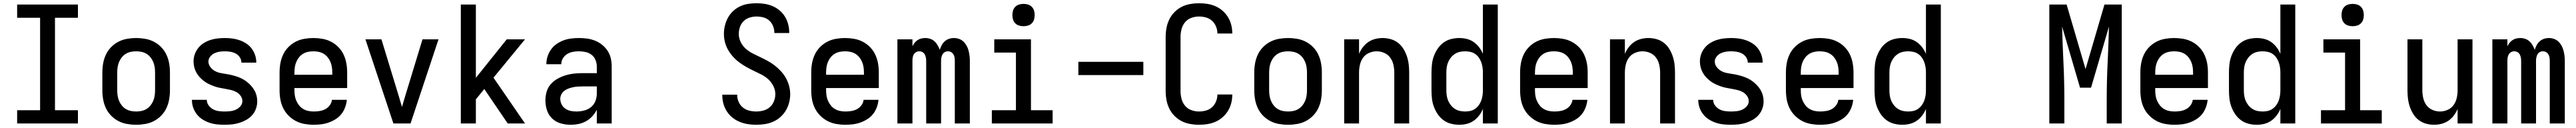

<svg xmlns="http://www.w3.org/2000/svg" viewBox="-20 -763 15932 791"><path d="M86 0V-82H228V-653H86V-735H462V-653H320V-82H462V0Z M822 8Q794 8 765.5 3Q737 -2 712 -15Q687 -28 667 -48.5Q647 -69 635 -94.5Q623 -120 618 -148Q613 -176 613 -205V-315Q613 -344 618 -372Q623 -400 635 -425.5Q647 -451 667 -471.5Q687 -492 712 -505Q737 -518 765.5 -523Q794 -528 822 -528Q850 -528 878.5 -523Q907 -518 932 -505Q957 -492 977 -471.5Q997 -451 1009 -425.5Q1021 -400 1026 -372Q1031 -344 1031 -315V-205Q1031 -176 1026 -148Q1021 -120 1009 -94.5Q997 -69 977 -48.5Q957 -28 932 -15Q907 -2 878.5 3Q850 8 822 8ZM822 -74Q839 -74 855.5 -77.5Q872 -81 886 -89.5Q900 -98 910.5 -111Q921 -124 927.5 -139.5Q934 -155 936.5 -171.5Q939 -188 939 -205V-315Q939 -332 936.5 -348.5Q934 -365 927.5 -380.5Q921 -396 910.5 -409Q900 -422 886 -430.5Q872 -439 855.5 -442.5Q839 -446 822 -446Q805 -446 788.5 -442.5Q772 -439 758 -430.5Q744 -422 733.5 -409Q723 -396 716.5 -380.5Q710 -365 707.5 -348.5Q705 -332 705 -315V-205Q705 -188 707.5 -171.5Q710 -155 716.5 -139.5Q723 -124 733.5 -111Q744 -98 758 -89.5Q772 -81 788.5 -77.5Q805 -74 822 -74Z M1369 8Q1345 8 1321.5 5.5Q1298 3 1275.5 -4.5Q1253 -12 1232.5 -25Q1212 -38 1197.5 -56.5Q1183 -75 1175 -97.5Q1167 -120 1167 -144V-146H1259Q1259 -127 1270.5 -111.5Q1282 -96 1298 -87.5Q1314 -79 1332 -76.5Q1350 -74 1369 -74Q1386 -74 1404 -76Q1422 -78 1438 -85Q1454 -92 1466.5 -106Q1479 -120 1479 -138Q1479 -156 1468 -171Q1457 -186 1441.5 -194.5Q1426 -203 1408.5 -207Q1391 -211 1373.5 -214Q1356 -217 1338.5 -220.5Q1321 -224 1304.5 -230Q1288 -236 1272 -243.5Q1256 -251 1241.5 -262Q1227 -273 1215 -286Q1203 -299 1194.5 -314.5Q1186 -330 1181.5 -347.5Q1177 -365 1177 -383Q1177 -406 1184.5 -427.5Q1192 -449 1206.5 -467Q1221 -485 1240.5 -497Q1260 -509 1281.5 -516Q1303 -523 1326 -525.5Q1349 -528 1371 -528Q1394 -528 1417 -525Q1440 -522 1461.5 -514.5Q1483 -507 1502.5 -494.5Q1522 -482 1536 -463.5Q1550 -445 1557.5 -423Q1565 -401 1565 -378V-376H1473V-377Q1473 -394 1463 -409Q1453 -424 1438 -432Q1423 -440 1405.5 -443Q1388 -446 1371 -446Q1354 -446 1337.5 -443.5Q1321 -441 1306 -434Q1291 -427 1280 -413Q1269 -399 1269 -383Q1269 -365 1280 -350Q1291 -335 1306 -326Q1321 -317 1338.5 -313Q1356 -309 1374 -306.5Q1392 -304 1409 -300Q1426 -296 1443 -290.5Q1460 -285 1476 -277Q1492 -269 1506 -258Q1520 -247 1532 -234Q1544 -221 1553 -205.5Q1562 -190 1566.5 -172.5Q1571 -155 1571 -137Q1571 -114 1563 -91.5Q1555 -69 1539.5 -51.5Q1524 -34 1503.5 -22.5Q1483 -11 1461 -4Q1439 3 1415.5 5.5Q1392 8 1369 8Z M1920 8Q1892 8 1863.5 3Q1835 -2 1810 -15Q1785 -28 1764.5 -48.5Q1744 -69 1731.5 -94.5Q1719 -120 1714 -148Q1709 -176 1709 -205V-315Q1709 -344 1714 -372Q1719 -400 1731 -425.5Q1743 -451 1763 -471.5Q1783 -492 1808 -505Q1833 -518 1861.5 -523Q1890 -528 1918 -528Q1946 -528 1974.5 -523Q2003 -518 2028 -505Q2053 -492 2073 -471.5Q2093 -451 2105 -425.5Q2117 -400 2122 -372Q2127 -344 2127 -315V-219H1801V-205Q1801 -188 1803.5 -171.5Q1806 -155 1813 -139.5Q1820 -124 1830.5 -111Q1841 -98 1855.5 -89.5Q1870 -81 1886.5 -77.5Q1903 -74 1920 -74Q1939 -74 1957.5 -77Q1976 -80 1992 -88.5Q2008 -97 2019.5 -112.5Q2031 -128 2033 -146H2125Q2123 -123 2114.5 -100Q2106 -77 2091.5 -58.5Q2077 -40 2056.5 -27Q2036 -14 2013.5 -6Q1991 2 1967.5 5Q1944 8 1920 8ZM1801 -301H2035V-315Q2035 -332 2032.5 -348.5Q2030 -365 2023.5 -380.5Q2017 -396 2006.5 -409Q1996 -422 1982 -430.5Q1968 -439 1951.5 -442.5Q1935 -446 1918 -446Q1901 -446 1884.5 -442.5Q1868 -439 1854 -430.5Q1840 -422 1829.5 -409Q1819 -396 1812.5 -380.5Q1806 -365 1803.5 -348.5Q1801 -332 1801 -315Z M2413 0 2240 -520H2339L2445 -173Q2450 -155 2455.5 -137.5Q2461 -120 2466 -102Q2471 -120 2476.5 -137.5Q2482 -155 2487 -173L2593 -520H2692L2519 0Z M3120 0 2975 -213 2923 -149V0H2830V-735H2923V-282L3114 -520H3227L3032 -283L3227 0Z M3509 8Q3478 8 3448 -0.5Q3418 -9 3395.5 -30Q3373 -51 3363 -81Q3353 -111 3353 -142Q3353 -169 3360.5 -195.5Q3368 -222 3385.5 -242Q3403 -262 3426.5 -275.5Q3450 -289 3476 -297Q3502 -305 3528.5 -308Q3555 -311 3582 -311H3671V-352Q3671 -372 3663 -392Q3655 -412 3638.5 -424.5Q3622 -437 3601.5 -441.5Q3581 -446 3560 -446Q3541 -446 3522.5 -442.5Q3504 -439 3487.5 -429Q3471 -419 3461 -402Q3451 -385 3451 -366H3359Q3359 -391 3366.5 -414.5Q3374 -438 3388 -457.5Q3402 -477 3422 -491Q3442 -505 3465 -513.5Q3488 -522 3512 -525Q3536 -528 3560 -528Q3586 -528 3611.5 -524.5Q3637 -521 3660.5 -511.5Q3684 -502 3704 -486Q3724 -470 3738 -448.5Q3752 -427 3757.5 -402Q3763 -377 3763 -352V0H3671V-85Q3660 -63 3643 -44.5Q3626 -26 3604.5 -14Q3583 -2 3558.5 3Q3534 8 3509 8ZM3545 -74Q3569 -74 3592.5 -80Q3616 -86 3634.5 -100.5Q3653 -115 3662 -138Q3671 -161 3671 -184V-229H3582Q3567 -229 3552.5 -228Q3538 -227 3524 -224Q3510 -221 3496 -216Q3482 -211 3470 -202Q3458 -193 3451.5 -179.5Q3445 -166 3445 -152Q3445 -134 3453.5 -117.5Q3462 -101 3477 -91Q3492 -81 3509.5 -77.5Q3527 -74 3545 -74Z M4657 8Q4631 8 4605 4Q4579 0 4554.5 -10Q4530 -20 4509.5 -36.5Q4489 -53 4475 -75Q4461 -97 4454 -122.5Q4447 -148 4447 -174V-178H4539V-176Q4539 -154 4548 -133.5Q4557 -113 4574 -99Q4591 -85 4613 -79.5Q4635 -74 4657 -74Q4679 -74 4701.5 -80Q4724 -86 4741 -101Q4758 -116 4766.5 -137.5Q4775 -159 4775 -181Q4775 -207 4763 -231Q4751 -255 4732 -272.5Q4713 -290 4689.5 -302Q4666 -314 4642.5 -325Q4619 -336 4596 -349Q4573 -362 4552 -377.5Q4531 -393 4513.5 -412.5Q4496 -432 4483 -454.5Q4470 -477 4463.5 -502.5Q4457 -528 4457 -554Q4457 -580 4463.5 -606Q4470 -632 4482.5 -654.5Q4495 -677 4514.5 -695Q4534 -713 4557.5 -724Q4581 -735 4607 -739Q4633 -743 4659 -743Q4685 -743 4710 -739Q4735 -735 4758.5 -725Q4782 -715 4802 -698Q4822 -681 4835 -659.5Q4848 -638 4854.5 -613Q4861 -588 4861 -562V-559H4769V-561Q4769 -582 4761 -602Q4753 -622 4737.5 -636Q4722 -650 4701 -655.5Q4680 -661 4659 -661Q4638 -661 4616.5 -654.5Q4595 -648 4579.5 -633Q4564 -618 4556.5 -597Q4549 -576 4549 -554Q4549 -528 4560.5 -504Q4572 -480 4591.5 -462.5Q4611 -445 4634.5 -433Q4658 -421 4681.5 -410Q4705 -399 4728 -386.5Q4751 -374 4771.5 -358Q4792 -342 4810 -322.5Q4828 -303 4840.5 -280.5Q4853 -258 4860 -232.5Q4867 -207 4867 -181Q4867 -154 4860 -128Q4853 -102 4839.5 -79.5Q4826 -57 4805.5 -39Q4785 -21 4760.5 -10.5Q4736 0 4709.5 4Q4683 8 4657 8Z M5208 8Q5180 8 5151.5 3Q5123 -2 5098 -15Q5073 -28 5052.5 -48.5Q5032 -69 5019.5 -94.5Q5007 -120 5002 -148Q4997 -176 4997 -205V-315Q4997 -344 5002 -372Q5007 -400 5019 -425.5Q5031 -451 5051 -471.5Q5071 -492 5096 -505Q5121 -518 5149.5 -523Q5178 -528 5206 -528Q5234 -528 5262.5 -523Q5291 -518 5316 -505Q5341 -492 5361 -471.5Q5381 -451 5393 -425.5Q5405 -400 5410 -372Q5415 -344 5415 -315V-219H5089V-205Q5089 -188 5091.5 -171.5Q5094 -155 5101 -139.5Q5108 -124 5118.5 -111Q5129 -98 5143.5 -89.5Q5158 -81 5174.5 -77.5Q5191 -74 5208 -74Q5227 -74 5245.5 -77Q5264 -80 5280 -88.5Q5296 -97 5307.5 -112.5Q5319 -128 5321 -146H5413Q5411 -123 5402.5 -100Q5394 -77 5379.5 -58.5Q5365 -40 5344.5 -27Q5324 -14 5301.5 -6Q5279 2 5255.5 5Q5232 8 5208 8ZM5089 -301H5323V-315Q5323 -332 5320.5 -348.5Q5318 -365 5311.5 -380.5Q5305 -396 5294.5 -409Q5284 -422 5270 -430.5Q5256 -439 5239.5 -442.5Q5223 -446 5206 -446Q5189 -446 5172.5 -442.5Q5156 -439 5142 -430.5Q5128 -422 5117.5 -409Q5107 -396 5100.5 -380.5Q5094 -365 5091.5 -348.5Q5089 -332 5089 -315Z M5530 0V-520H5623V-477Q5628 -488 5636 -498Q5644 -508 5654.5 -515Q5665 -522 5677.5 -525Q5690 -528 5702 -528Q5718 -528 5733 -523Q5748 -518 5759.5 -507.5Q5771 -497 5779 -483Q5787 -469 5792 -455Q5796 -469 5803.5 -483Q5811 -497 5822.5 -507.5Q5834 -518 5849 -523Q5864 -528 5880 -528Q5896 -528 5911.5 -522.5Q5927 -517 5938.5 -506Q5950 -495 5958 -480.5Q5966 -466 5970 -450.5Q5974 -435 5976 -419Q5978 -403 5978 -387V0H5885V-387Q5885 -397 5883.5 -407.5Q5882 -418 5876.5 -427Q5871 -436 5862 -441Q5853 -446 5843 -446Q5832 -446 5823 -441Q5814 -436 5809 -427Q5804 -418 5802 -407.5Q5800 -397 5800 -387V0H5708V-387Q5708 -397 5706 -407.5Q5704 -418 5699 -427Q5694 -436 5685 -441Q5676 -446 5665 -446Q5655 -446 5646 -441Q5637 -436 5631.5 -427Q5626 -418 5624.5 -407.5Q5623 -397 5623 -387V0Z M6114 0V-82H6263V-438H6129V-520H6356V-82H6490V0ZM6310 -601Q6296 -601 6282.5 -605Q6269 -609 6259 -619Q6249 -629 6245 -642.5Q6241 -656 6241 -670Q6241 -684 6245 -697.5Q6249 -711 6259 -721Q6269 -731 6282.5 -735Q6296 -739 6310 -739Q6324 -739 6337.5 -735Q6351 -731 6361 -721Q6371 -711 6375 -697.5Q6379 -684 6379 -670Q6379 -656 6375 -642.5Q6371 -629 6361 -619Q6351 -609 6337.5 -605Q6324 -601 6310 -601Z M7051 -299H6649V-381H7051Z M7395 8Q7368 8 7340 3Q7312 -2 7287.5 -14.5Q7263 -27 7243 -47.5Q7223 -68 7211 -93Q7199 -118 7194 -145.5Q7189 -173 7189 -201V-534Q7189 -562 7194 -589.5Q7199 -617 7211 -642Q7223 -667 7243 -687.5Q7263 -708 7287.5 -720.5Q7312 -733 7340 -738Q7368 -743 7395 -743Q7421 -743 7447 -739Q7473 -735 7497 -724.5Q7521 -714 7541 -696.5Q7561 -679 7574.5 -657Q7588 -635 7594.5 -609.5Q7601 -584 7601 -557V-556H7509V-557Q7509 -578 7500.5 -599Q7492 -620 7476 -634.5Q7460 -649 7438.5 -655Q7417 -661 7395 -661Q7371 -661 7347.5 -652.5Q7324 -644 7308.5 -625Q7293 -606 7287 -582Q7281 -558 7281 -534V-201Q7281 -177 7287 -153Q7293 -129 7308.5 -110Q7324 -91 7347.5 -82.5Q7371 -74 7395 -74Q7417 -74 7438.5 -80Q7460 -86 7476 -100.5Q7492 -115 7500.5 -136Q7509 -157 7509 -178V-179H7601V-178Q7601 -151 7594.5 -125.5Q7588 -100 7574.5 -78Q7561 -56 7541 -38.5Q7521 -21 7497 -10.5Q7473 0 7447 4Q7421 8 7395 8Z M7946 8Q7918 8 7889.5 3Q7861 -2 7836 -15Q7811 -28 7791 -48.5Q7771 -69 7759 -94.5Q7747 -120 7742 -148Q7737 -176 7737 -205V-315Q7737 -344 7742 -372Q7747 -400 7759 -425.5Q7771 -451 7791 -471.5Q7811 -492 7836 -505Q7861 -518 7889.5 -523Q7918 -528 7946 -528Q7974 -528 8002.5 -523Q8031 -518 8056 -505Q8081 -492 8101 -471.5Q8121 -451 8133 -425.5Q8145 -400 8150 -372Q8155 -344 8155 -315V-205Q8155 -176 8150 -148Q8145 -120 8133 -94.5Q8121 -69 8101 -48.5Q8081 -28 8056 -15Q8031 -2 8002.5 3Q7974 8 7946 8ZM7946 -74Q7963 -74 7979.5 -77.5Q7996 -81 8010 -89.5Q8024 -98 8034.5 -111Q8045 -124 8051.5 -139.5Q8058 -155 8060.5 -171.5Q8063 -188 8063 -205V-315Q8063 -332 8060.5 -348.5Q8058 -365 8051.5 -380.5Q8045 -396 8034.5 -409Q8024 -422 8010 -430.5Q7996 -439 7979.5 -442.5Q7963 -446 7946 -446Q7929 -446 7912.5 -442.5Q7896 -439 7882 -430.5Q7868 -422 7857.5 -409Q7847 -396 7840.5 -380.5Q7834 -365 7831.5 -348.5Q7829 -332 7829 -315V-205Q7829 -188 7831.5 -171.5Q7834 -155 7840.5 -139.5Q7847 -124 7857.5 -111Q7868 -98 7882 -89.5Q7896 -81 7912.5 -77.5Q7929 -74 7946 -74Z M8293 0V-520H8385V-430Q8394 -452 8408.5 -471Q8423 -490 8442 -503Q8461 -516 8484 -522Q8507 -528 8531 -528Q8556 -528 8581 -521Q8606 -514 8626 -498.5Q8646 -483 8659.5 -461Q8673 -439 8681 -415Q8689 -391 8692 -366Q8695 -341 8695 -315V0H8603V-315Q8603 -339 8597.5 -363Q8592 -387 8578 -406.5Q8564 -426 8541 -436Q8518 -446 8494 -446Q8470 -446 8447 -436Q8424 -426 8410 -406.5Q8396 -387 8390.5 -363Q8385 -339 8385 -315V0Z M9005 8Q8979 8 8953.5 1.5Q8928 -5 8907 -20.5Q8886 -36 8871.5 -57.5Q8857 -79 8848 -103Q8839 -127 8836 -153Q8833 -179 8833 -205V-315Q8833 -341 8836 -367Q8839 -393 8848 -417Q8857 -441 8871.5 -462.5Q8886 -484 8907 -499.5Q8928 -515 8953.5 -521.5Q8979 -528 9005 -528Q9028 -528 9051 -522.5Q9074 -517 9093.5 -503.5Q9113 -490 9127.5 -471Q9142 -452 9151 -430V-735H9243V0H9151V-90Q9142 -68 9127.5 -49Q9113 -30 9093.5 -16.5Q9074 -3 9051 2.5Q9028 8 9005 8ZM9041 -74Q9058 -74 9073.5 -77.5Q9089 -81 9102.5 -90.5Q9116 -100 9125.5 -113Q9135 -126 9140.5 -141Q9146 -156 9148.5 -172.5Q9151 -189 9151 -205V-315Q9151 -331 9148.5 -347.5Q9146 -364 9140.5 -379Q9135 -394 9125.5 -407.5Q9116 -421 9102.5 -430Q9089 -439 9073 -442.5Q9057 -446 9041 -446Q9025 -446 9008.5 -442.5Q8992 -439 8978 -430Q8964 -421 8953.5 -408Q8943 -395 8936.5 -380Q8930 -365 8927.5 -348.5Q8925 -332 8925 -315V-205Q8925 -188 8927.5 -171.5Q8930 -155 8936.5 -140Q8943 -125 8953.5 -112Q8964 -99 8978 -90Q8992 -81 9008.5 -77.5Q9025 -74 9041 -74Z M9592 8Q9564 8 9535.5 3Q9507 -2 9482 -15Q9457 -28 9436.5 -48.5Q9416 -69 9403.5 -94.5Q9391 -120 9386 -148Q9381 -176 9381 -205V-315Q9381 -344 9386 -372Q9391 -400 9403 -425.5Q9415 -451 9435 -471.5Q9455 -492 9480 -505Q9505 -518 9533.5 -523Q9562 -528 9590 -528Q9618 -528 9646.5 -523Q9675 -518 9700 -505Q9725 -492 9745 -471.5Q9765 -451 9777 -425.5Q9789 -400 9794 -372Q9799 -344 9799 -315V-219H9473V-205Q9473 -188 9475.5 -171.5Q9478 -155 9485 -139.5Q9492 -124 9502.5 -111Q9513 -98 9527.5 -89.5Q9542 -81 9558.5 -77.5Q9575 -74 9592 -74Q9611 -74 9629.5 -77Q9648 -80 9664 -88.5Q9680 -97 9691.5 -112.5Q9703 -128 9705 -146H9797Q9795 -123 9786.5 -100Q9778 -77 9763.5 -58.5Q9749 -40 9728.5 -27Q9708 -14 9685.5 -6Q9663 2 9639.5 5Q9616 8 9592 8ZM9473 -301H9707V-315Q9707 -332 9704.5 -348.5Q9702 -365 9695.5 -380.5Q9689 -396 9678.5 -409Q9668 -422 9654 -430.5Q9640 -439 9623.5 -442.5Q9607 -446 9590 -446Q9573 -446 9556.5 -442.5Q9540 -439 9526 -430.5Q9512 -422 9501.5 -409Q9491 -396 9484.5 -380.5Q9478 -365 9475.5 -348.5Q9473 -332 9473 -315Z M9937 0V-520H10029V-430Q10038 -452 10052.5 -471Q10067 -490 10086 -503Q10105 -516 10128 -522Q10151 -528 10175 -528Q10200 -528 10225 -521Q10250 -514 10270 -498.5Q10290 -483 10303.5 -461Q10317 -439 10325 -415Q10333 -391 10336 -366Q10339 -341 10339 -315V0H10247V-315Q10247 -339 10241.5 -363Q10236 -387 10222 -406.5Q10208 -426 10185 -436Q10162 -446 10138 -446Q10114 -446 10091 -436Q10068 -426 10054 -406.5Q10040 -387 10034.5 -363Q10029 -339 10029 -315V0Z M10685 8Q10661 8 10637.5 5.5Q10614 3 10591.5 -4.5Q10569 -12 10548.5 -25Q10528 -38 10513.5 -56.5Q10499 -75 10491 -97.5Q10483 -120 10483 -144V-146H10575Q10575 -127 10586.5 -111.5Q10598 -96 10614 -87.5Q10630 -79 10648 -76.5Q10666 -74 10685 -74Q10702 -74 10720 -76Q10738 -78 10754 -85Q10770 -92 10782.5 -106Q10795 -120 10795 -138Q10795 -156 10784 -171Q10773 -186 10757.5 -194.5Q10742 -203 10724.5 -207Q10707 -211 10689.5 -214Q10672 -217 10654.5 -220.5Q10637 -224 10620.5 -230Q10604 -236 10588 -243.5Q10572 -251 10557.5 -262Q10543 -273 10531 -286Q10519 -299 10510.5 -314.5Q10502 -330 10497.5 -347.5Q10493 -365 10493 -383Q10493 -406 10500.5 -427.5Q10508 -449 10522.5 -467Q10537 -485 10556.5 -497Q10576 -509 10597.5 -516Q10619 -523 10642 -525.5Q10665 -528 10687 -528Q10710 -528 10733 -525Q10756 -522 10777.5 -514.5Q10799 -507 10818.5 -494.5Q10838 -482 10852 -463.5Q10866 -445 10873.5 -423Q10881 -401 10881 -378V-376H10789V-377Q10789 -394 10779 -409Q10769 -424 10754 -432Q10739 -440 10721.5 -443Q10704 -446 10687 -446Q10670 -446 10653.5 -443.5Q10637 -441 10622 -434Q10607 -427 10596 -413Q10585 -399 10585 -383Q10585 -365 10596 -350Q10607 -335 10622 -326Q10637 -317 10654.5 -313Q10672 -309 10690 -306.5Q10708 -304 10725 -300Q10742 -296 10759 -290.5Q10776 -285 10792 -277Q10808 -269 10822 -258Q10836 -247 10848 -234Q10860 -221 10869 -205.5Q10878 -190 10882.5 -172.5Q10887 -155 10887 -137Q10887 -114 10879 -91.5Q10871 -69 10855.5 -51.5Q10840 -34 10819.5 -22.5Q10799 -11 10777 -4Q10755 3 10731.5 5.5Q10708 8 10685 8Z M11236 8Q11208 8 11179.5 3Q11151 -2 11126 -15Q11101 -28 11080.5 -48.5Q11060 -69 11047.5 -94.5Q11035 -120 11030 -148Q11025 -176 11025 -205V-315Q11025 -344 11030 -372Q11035 -400 11047 -425.5Q11059 -451 11079 -471.5Q11099 -492 11124 -505Q11149 -518 11177.5 -523Q11206 -528 11234 -528Q11262 -528 11290.5 -523Q11319 -518 11344 -505Q11369 -492 11389 -471.5Q11409 -451 11421 -425.5Q11433 -400 11438 -372Q11443 -344 11443 -315V-219H11117V-205Q11117 -188 11119.5 -171.5Q11122 -155 11129 -139.5Q11136 -124 11146.5 -111Q11157 -98 11171.5 -89.5Q11186 -81 11202.5 -77.5Q11219 -74 11236 -74Q11255 -74 11273.5 -77Q11292 -80 11308 -88.5Q11324 -97 11335.5 -112.5Q11347 -128 11349 -146H11441Q11439 -123 11430.5 -100Q11422 -77 11407.5 -58.5Q11393 -40 11372.5 -27Q11352 -14 11329.5 -6Q11307 2 11283.5 5Q11260 8 11236 8ZM11117 -301H11351V-315Q11351 -332 11348.5 -348.5Q11346 -365 11339.5 -380.5Q11333 -396 11322.5 -409Q11312 -422 11298 -430.5Q11284 -439 11267.5 -442.5Q11251 -446 11234 -446Q11217 -446 11200.5 -442.5Q11184 -439 11170 -430.5Q11156 -422 11145.5 -409Q11135 -396 11128.5 -380.5Q11122 -365 11119.5 -348.5Q11117 -332 11117 -315Z M11745 8Q11719 8 11693.5 1.5Q11668 -5 11647 -20.5Q11626 -36 11611.5 -57.5Q11597 -79 11588 -103Q11579 -127 11576 -153Q11573 -179 11573 -205V-315Q11573 -341 11576 -367Q11579 -393 11588 -417Q11597 -441 11611.5 -462.5Q11626 -484 11647 -499.5Q11668 -515 11693.5 -521.5Q11719 -528 11745 -528Q11768 -528 11791 -522.5Q11814 -517 11833.5 -503.5Q11853 -490 11867.5 -471Q11882 -452 11891 -430V-735H11983V0H11891V-90Q11882 -68 11867.5 -49Q11853 -30 11833.5 -16.5Q11814 -3 11791 2.5Q11768 8 11745 8ZM11781 -74Q11798 -74 11813.5 -77.5Q11829 -81 11842.5 -90.5Q11856 -100 11865.5 -113Q11875 -126 11880.5 -141Q11886 -156 11888.5 -172.5Q11891 -189 11891 -205V-315Q11891 -331 11888.5 -347.5Q11886 -364 11880.5 -379Q11875 -394 11865.5 -407.5Q11856 -421 11842.5 -430Q11829 -439 11813 -442.5Q11797 -446 11781 -446Q11765 -446 11748.5 -442.5Q11732 -439 11718 -430Q11704 -421 11693.5 -408Q11683 -395 11676.5 -380Q11670 -365 11667.5 -348.5Q11665 -332 11665 -315V-205Q11665 -188 11667.5 -171.5Q11670 -155 11676.5 -140Q11683 -125 11693.5 -112Q11704 -99 11718 -90Q11732 -81 11748.5 -77.5Q11765 -74 11781 -74Z M12654 0V-735H12761L12878 -336L12995 -735H13102V0H13009V-147Q13009 -260 13014.5 -373Q13020 -486 13023 -599L12912 -221H12844L12733 -599Q12736 -486 12741.5 -373Q12747 -260 12747 -147V0Z M13428 8Q13400 8 13371.5 3Q13343 -2 13318 -15Q13293 -28 13272.5 -48.5Q13252 -69 13239.5 -94.5Q13227 -120 13222 -148Q13217 -176 13217 -205V-315Q13217 -344 13222 -372Q13227 -400 13239 -425.5Q13251 -451 13271 -471.5Q13291 -492 13316 -505Q13341 -518 13369.5 -523Q13398 -528 13426 -528Q13454 -528 13482.5 -523Q13511 -518 13536 -505Q13561 -492 13581 -471.5Q13601 -451 13613 -425.5Q13625 -400 13630 -372Q13635 -344 13635 -315V-219H13309V-205Q13309 -188 13311.5 -171.5Q13314 -155 13321 -139.5Q13328 -124 13338.5 -111Q13349 -98 13363.5 -89.5Q13378 -81 13394.5 -77.5Q13411 -74 13428 -74Q13447 -74 13465.5 -77Q13484 -80 13500 -88.5Q13516 -97 13527.5 -112.5Q13539 -128 13541 -146H13633Q13631 -123 13622.5 -100Q13614 -77 13599.5 -58.5Q13585 -40 13564.5 -27Q13544 -14 13521.5 -6Q13499 2 13475.5 5Q13452 8 13428 8ZM13309 -301H13543V-315Q13543 -332 13540.5 -348.5Q13538 -365 13531.5 -380.5Q13525 -396 13514.5 -409Q13504 -422 13490 -430.5Q13476 -439 13459.5 -442.5Q13443 -446 13426 -446Q13409 -446 13392.5 -442.5Q13376 -439 13362 -430.5Q13348 -422 13337.5 -409Q13327 -396 13320.5 -380.5Q13314 -365 13311.5 -348.5Q13309 -332 13309 -315Z M13937 8Q13911 8 13885.5 1.5Q13860 -5 13839 -20.5Q13818 -36 13803.5 -57.5Q13789 -79 13780 -103Q13771 -127 13768 -153Q13765 -179 13765 -205V-315Q13765 -341 13768 -367Q13771 -393 13780 -417Q13789 -441 13803.5 -462.5Q13818 -484 13839 -499.5Q13860 -515 13885.5 -521.5Q13911 -528 13937 -528Q13960 -528 13983 -522.5Q14006 -517 14025.5 -503.5Q14045 -490 14059.5 -471Q14074 -452 14083 -430V-735H14175V0H14083V-90Q14074 -68 14059.5 -49Q14045 -30 14025.5 -16.5Q14006 -3 13983 2.5Q13960 8 13937 8ZM13973 -74Q13990 -74 14005.5 -77.5Q14021 -81 14034.5 -90.5Q14048 -100 14057.5 -113Q14067 -126 14072.5 -141Q14078 -156 14080.5 -172.5Q14083 -189 14083 -205V-315Q14083 -331 14080.5 -347.5Q14078 -364 14072.5 -379Q14067 -394 14057.5 -407.5Q14048 -421 14034.5 -430Q14021 -439 14005 -442.5Q13989 -446 13973 -446Q13957 -446 13940.5 -442.5Q13924 -439 13910 -430Q13896 -421 13885.5 -408Q13875 -395 13868.5 -380Q13862 -365 13859.5 -348.5Q13857 -332 13857 -315V-205Q13857 -188 13859.5 -171.5Q13862 -155 13868.5 -140Q13875 -125 13885.5 -112Q13896 -99 13910 -90Q13924 -81 13940.5 -77.5Q13957 -74 13973 -74Z M14334 0V-82H14483V-438H14349V-520H14576V-82H14710V0ZM14530 -601Q14516 -601 14502.5 -605Q14489 -609 14479 -619Q14469 -629 14465 -642.5Q14461 -656 14461 -670Q14461 -684 14465 -697.5Q14469 -711 14479 -721Q14489 -731 14502.5 -735Q14516 -739 14530 -739Q14544 -739 14557.5 -735Q14571 -731 14581 -721Q14591 -711 14595 -697.5Q14599 -684 14599 -670Q14599 -656 14595 -642.5Q14591 -629 14581 -619Q14571 -609 14557.5 -605Q14544 -601 14530 -601Z M15033 8Q15008 8 14983 1Q14958 -6 14938 -21.5Q14918 -37 14904.5 -59Q14891 -81 14883 -105Q14875 -129 14872 -154Q14869 -179 14869 -205V-520H14961V-205Q14961 -181 14966.5 -157Q14972 -133 14986 -113.5Q15000 -94 15023 -84Q15046 -74 15070 -74Q15094 -74 15117 -84Q15140 -94 15154 -113.5Q15168 -133 15173.5 -157Q15179 -181 15179 -205V-520H15271V0H15179V-90Q15170 -68 15155.5 -49Q15141 -30 15122 -17Q15103 -4 15080 2Q15057 8 15033 8Z M15394 0V-520H15487V-477Q15492 -488 15500 -498Q15508 -508 15518.5 -515Q15529 -522 15541.5 -525Q15554 -528 15566 -528Q15582 -528 15597 -523Q15612 -518 15623.5 -507.5Q15635 -497 15643 -483Q15651 -469 15656 -455Q15660 -469 15667.5 -483Q15675 -497 15686.5 -507.5Q15698 -518 15713 -523Q15728 -528 15744 -528Q15760 -528 15775.5 -522.5Q15791 -517 15802.5 -506Q15814 -495 15822 -480.5Q15830 -466 15834 -450.5Q15838 -435 15840 -419Q15842 -403 15842 -387V0H15749V-387Q15749 -397 15747.5 -407.5Q15746 -418 15740.5 -427Q15735 -436 15726 -441Q15717 -446 15707 -446Q15696 -446 15687 -441Q15678 -436 15673 -427Q15668 -418 15666 -407.5Q15664 -397 15664 -387V0H15572V-387Q15572 -397 15570 -407.5Q15568 -418 15563 -427Q15558 -436 15549 -441Q15540 -446 15529 -446Q15519 -446 15510 -441Q15501 -436 15495.5 -427Q15490 -418 15488.5 -407.5Q15487 -397 15487 -387V0Z"/></svg>

Font: Iosevka Semi-Condensed Medium
Style: Regular
Weight: 500
Monospace: yes
Designer: Belleve Invis
Foundry: Belleve Invis
Version: Version 27.3.5